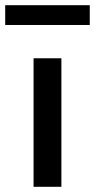

<svg xmlns="http://www.w3.org/2000/svg" viewBox="-48 -718 365 738"><path d="M81 0V-494H188V0ZM-28 -622V-698H297V-622Z"/></svg>

Font: Nunito Sans 9pt SemiBold
Style: Regular
Weight: 600
Version: Version 3.101;gftools[0.9.27]